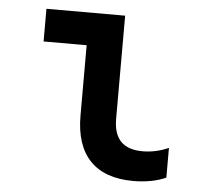

<svg xmlns="http://www.w3.org/2000/svg" viewBox="-44 -587 689 644"><g transform="rotate(5 300.0 -265.0)"><path d="M352 -540H87V-430H232V-193C232 -60 299 10 427 10C468 10 507 3 537 -11V-111C508 -98 478 -92 450 -92C384 -92 352 -125 352 -193Z"/></g></svg>

Font: CommitMono
Style: Bold
Weight: 700
Monospace: yes
Designer: Eigil Nikolajsen
Foundry: Eigil Nikolajsen
Version: Version 1.143